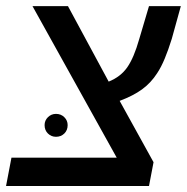

<svg xmlns="http://www.w3.org/2000/svg" viewBox="-28 -622 624 642"><path d="M485.4 -79.6 470.2 0H-7.8L10.3 -94.7H362.3L80.6 -601.6H199.2L335.4 -349.1Q375.5 -365.2 397.7 -397.2Q419.9 -429.2 437.5 -491.2L470.2 -601.6H576.7L546.4 -492.2Q534.7 -454.6 522.9 -426.3Q511.2 -397.9 497.6 -377.4Q476.6 -344.7 447 -323.2Q417.5 -301.8 372.1 -284.7ZM121.1 -203.6Q121.1 -219.2 132.3 -230.2Q143.6 -241.2 159.2 -241.2Q175.8 -241.2 187 -230.2Q198.2 -219.2 198.2 -203.6Q198.2 -186.5 187 -175.5Q175.8 -164.6 159.2 -164.6Q143.6 -164.6 132.3 -175.5Q121.1 -186.5 121.1 -203.6Z"/></svg>

Font: Arimo Medium
Style: Italic
Weight: 500
Italic angle: -12°
Designer: Steve Matteson
Foundry: Monotype Imaging Inc.
Version: Version 1.33